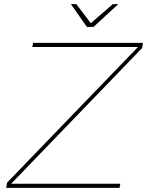

<svg xmlns="http://www.w3.org/2000/svg" viewBox="-20 -907 710 927"><path d="M431.5 -777H399.5L322.5 -887H348.5L418.5 -795L524.5 -887H551ZM557 0H10L14 -25L646 -680H136L140 -700H670L666 -675L34 -20H561Z"/></svg>

Font: Argentum Sans Thin
Style: Italic
Weight: 100
Italic angle: -11°
Designer: Julieta Ulanovsky (font), Cristiano Sobral (main changes and remaster)
Foundry: Julieta Ulanovsky (font), Cristiano Sobral (main changes and remaster)
Version: Version 2.007;June 15, 2022;FontCreator 14.0.0.2814 64-bit; 